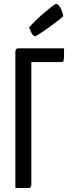

<svg xmlns="http://www.w3.org/2000/svg" viewBox="-20 -942 354 962"><path d="M57 0ZM73 -700H301Q301 -672 300.5 -655.5Q300 -639 297 -635Q294 -631 286 -631H137V-16Q137 -12 134 -6Q131 0 122 0H57V-684Q57 -688 60 -694Q63 -700 73 -700ZM126 -805Q158 -841 205.5 -881.5Q253 -922 260 -922Q273 -922 283 -902.5Q293 -883 297 -861Q285 -848 234 -811Q183 -774 157 -760Q149 -760 142 -770Q135 -780 131 -791Q127 -802 126 -805Z"/></svg>

Font: Yanone Kaffeesatz
Style: Regular
Weight: 400
Designer: Yanone (Cyrillic: Daniel Pouzeot & Huerta Tipografica)
Foundry: Yanone
Version: Version 1.100;PS 001.100;hotconv 1.0.70;makeotf.lib2.5.58329